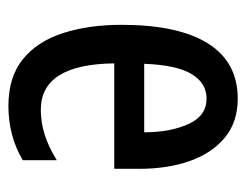

<svg xmlns="http://www.w3.org/2000/svg" viewBox="-86 -504 599 468"><g transform="rotate(90 214.0 -269.5)"><path d="M220 -549Q277 -549 315 -517.5Q353 -486 372 -432Q391 -378 391 -309V-248H134Q136 -69 247 -69Q278 -69 308 -78.5Q338 -88 370 -108V-25Q311 10 238 10Q167 10 123.5 -25.5Q80 -61 60 -123.5Q40 -186 40 -266Q40 -404 85.5 -476.5Q131 -549 220 -549ZM220 -473Q182 -473 160 -436.5Q138 -400 135 -321H302Q302 -384 282 -428.5Q262 -473 220 -473Z"/></g></svg>

Font: Noto Sans Gujarati UI ExtraCondensed Medium
Style: Regular
Weight: 500
Width: 2
Designer: Jelle Bosma - Monotype Design Team, Universal Thirst
Foundry: Monotype Imaging Inc.
Version: Version 2.106; ttfautohint (v1.8.4.7-5d5b)